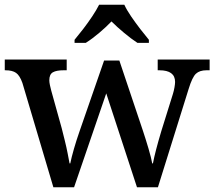

<svg xmlns="http://www.w3.org/2000/svg" viewBox="-20 -786 900 806"><path d="M74 -438Q63 -469 47.5 -480Q32 -491 3 -491H0V-536H260V-491H247Q217 -491 202 -482.5Q187 -474 187 -449Q187 -441 189.5 -429Q192 -417 195 -406L239 -248Q245 -224 252 -196Q259 -168 264 -142Q269 -116 272 -100H275Q280 -125 290.5 -161.5Q301 -198 314 -235L417 -532H481L580 -237Q592 -201 603.5 -162Q615 -123 619 -100H622Q631 -148 657 -235L706 -392Q710 -405 712.5 -419.5Q715 -434 715 -442Q715 -491 649 -491H642V-536H860V-491H847Q818 -491 802.5 -476.5Q787 -462 772 -413L643 0H555L426 -394L291 0H204ZM293 -619Q309 -638 329 -664Q349 -690 367 -717Q385 -744 396 -766H502Q512 -744 530.5 -717Q549 -690 569 -664Q589 -638 605 -619V-606H557Q531 -623 501 -648Q471 -673 448 -696Q426 -673 396.5 -648Q367 -623 340 -606H293Z"/></svg>

Font: Noto Serif Tamil Medium
Style: Regular
Weight: 500
Designer: Indian Type Foundry, Tom Grace, and the Monotype Design Team
Foundry: Monotype Imaging Inc.
Version: Version 2.004; ttfautohint (v1.8.4.7-5d5b)